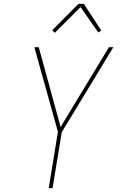

<svg xmlns="http://www.w3.org/2000/svg" viewBox="-20 -981 640 1001"><path d="M234 0 282 -294 159 -735H182L296 -319L548 -735H571L302 -292L254 0ZM266 -810 252 -823 389 -961H417L508 -822L492 -812L400 -944Z"/></svg>

Font: Iosevka Thin Extended Oblique
Style: Regular
Weight: 100
Width: 7
Italic angle: -9°
Monospace: yes
Designer: Belleve Invis
Foundry: Belleve Invis
Version: Version 32.5.0; ttfautohint (v1.8.4)